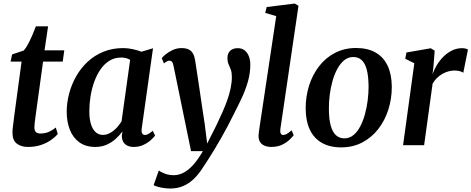

<svg xmlns="http://www.w3.org/2000/svg" viewBox="-20 -838 2720 1108"><path d="M187 -181Q184.5 -163 182.8 -149.2Q181 -135.5 179.8 -124.5Q178.5 -113.5 178.5 -102Q178.5 -85 187.2 -76.2Q196 -67.5 212 -67.5Q240.5 -67.5 262.8 -77.5Q285 -87.5 302 -102L313.5 -64.5Q300 -48.5 275.8 -31Q251.5 -13.5 217.8 -1.8Q184 10 140.5 10Q102.5 10 77 -9.2Q51.5 -28.5 52 -74Q52 -78.5 52.2 -85.2Q52.5 -92 54 -103.2Q55.5 -114.5 57.5 -131.2Q59.5 -148 62.5 -172L104.5 -482.5H41L50 -524L117 -546.5Q129 -559 142 -583.5Q155 -608 166.8 -635.8Q178.5 -663.5 187 -686H257.5L237 -547.5H351L342 -482.5H228.5Z M798 -97.5Q795 -75.5 801 -67.2Q807 -59 816.5 -59Q825.5 -59 836 -64.8Q846.5 -70.5 861.5 -83.5L875 -56Q869.5 -47.5 852.5 -31.5Q835.5 -15.5 809.8 -2.8Q784 10 751 10Q720.5 10 702 -6Q683.5 -22 683 -54L686.5 -79.5Q670.5 -57.5 648 -37Q625.5 -16.5 596.2 -3.2Q567 10 530 10Q475 10 438.2 -16.5Q401.5 -43 383.2 -89Q365 -135 365 -192.5Q365 -245.5 379 -298.2Q393 -351 419.8 -398Q446.5 -445 486 -481.8Q525.5 -518.5 577 -539.5Q628.5 -560.5 691.5 -560.5Q717.5 -560.5 746.2 -554.2Q775 -548 796.5 -539.5L863 -559.5ZM731 -492.5Q720.5 -499 707.5 -502.5Q694.5 -506 679.5 -506Q641.5 -506 611.5 -487.5Q581.5 -469 559.8 -437.2Q538 -405.5 523.5 -365Q509 -324.5 502.2 -281Q495.5 -237.5 495.5 -195.5Q495.5 -151 505.2 -120.5Q515 -90 532.5 -74.8Q550 -59.5 573 -59.5Q591 -59.5 606.8 -66.5Q622.5 -73.5 636.2 -84.8Q650 -96 661.5 -110Q673 -124 681.5 -138Z M981.5 -457.5Q978 -475 972.5 -481.5Q967 -488 959 -488Q951 -488 943.5 -484Q936 -480 926 -472L913.5 -502.5Q919 -510 935.2 -523.8Q951.5 -537.5 975.8 -549Q1000 -560.5 1027.5 -560.5Q1054 -560.5 1070 -552Q1086 -543.5 1094.2 -528Q1102.5 -512.5 1106 -490.5Q1113 -445 1120 -399Q1127 -353 1133.8 -306.5Q1140.5 -260 1147.5 -213.5Q1154.5 -167 1161.5 -121.5L1175.5 -9.5L1228 -113.5Q1247 -153 1263.2 -189.5Q1279.5 -226 1291.8 -260.8Q1304 -295.5 1311 -329Q1318 -362.5 1318 -394.5Q1318 -420.5 1311.8 -436.5Q1305.5 -452.5 1299 -467.5Q1292.5 -482.5 1292.5 -504Q1292.5 -529.5 1308.2 -544.8Q1324 -560 1351.5 -560Q1376 -560 1392 -547.2Q1408 -534.5 1416.2 -513Q1424.5 -491.5 1424.5 -466Q1424.5 -415.5 1410.5 -366.8Q1396.5 -318 1374.2 -270.8Q1352 -223.5 1328 -177Q1312 -144 1293.5 -109.2Q1275 -74.5 1255.8 -40.8Q1236.5 -7 1217.8 24Q1199 55 1182 81.5Q1165 108 1151.5 128Q1126 168.5 1097.5 195.5Q1069 222.5 1035.5 236.2Q1002 250 961 250Q935.5 250 907.2 244Q879 238 866.5 230.5L896.5 145.5Q906 154 930 163.5Q954 173 983 173Q1012 173 1040 158.2Q1068 143.5 1095.5 112.8Q1123 82 1151 34H1082.5Z M1598 -94Q1595.5 -77 1600 -68Q1604.5 -59 1614 -59Q1623 -59 1633.5 -64.2Q1644 -69.5 1662.5 -86L1675 -58Q1668.5 -49 1652 -32.8Q1635.5 -16.5 1608.8 -3.2Q1582 10 1544 10Q1525.5 10 1509 3.8Q1492.5 -2.5 1482.2 -16.5Q1472 -30.5 1472 -53.5Q1472 -58.5 1472.8 -65.2Q1473.5 -72 1474.5 -79.2Q1475.5 -86.5 1476 -91.5L1574 -745L1510.5 -763.5L1519 -797.5L1681 -817.5L1702.5 -804.5Z M2035 -561Q2101.5 -561 2147.2 -535Q2193 -509 2216.8 -459Q2240.5 -409 2241 -337Q2241 -268 2221 -205.2Q2201 -142.5 2163 -93.5Q2125 -44.5 2070.8 -16Q2016.5 12.5 1948.5 12.5Q1883 12.5 1837.2 -13.8Q1791.5 -40 1768 -89.8Q1744.5 -139.5 1744 -210Q1743.5 -280 1763.5 -343.5Q1783.5 -407 1821.5 -456Q1859.5 -505 1913.5 -533Q1967.5 -561 2035 -561ZM2019 -509Q1989 -509 1966.2 -490.2Q1943.5 -471.5 1926.5 -440.2Q1909.5 -409 1898.8 -370.2Q1888 -331.5 1882.8 -290.2Q1877.5 -249 1878 -211Q1878 -150 1888.8 -112.2Q1899.5 -74.5 1919.5 -57Q1939.5 -39.5 1967 -39.5Q1996.5 -39.5 2019.2 -58Q2042 -76.5 2058.5 -107.8Q2075 -139 2085.8 -178Q2096.5 -217 2101.8 -258.2Q2107 -299.5 2107 -338Q2106.5 -398.5 2096.5 -436Q2086.5 -473.5 2067 -491.2Q2047.5 -509 2019 -509Z M2306 0 2371 -473 2318.5 -499 2325.5 -535 2466 -559.5 2488.5 -545.5 2481.5 -456 2476 -409.5Q2485 -436 2501 -462.5Q2517 -489 2539 -511Q2561 -533 2588.2 -546.5Q2615.5 -560 2647 -560Q2658 -560 2667.2 -557.5Q2676.5 -555 2680.5 -552L2653.5 -418Q2649.5 -422 2636.2 -426.5Q2623 -431 2602.5 -431Q2584.5 -431 2566.5 -425.8Q2548.5 -420.5 2531.5 -410.8Q2514.5 -401 2500.5 -387Q2486.5 -373 2476.5 -355.5L2427.5 0Z"/></svg>

Font: Merriweather 36pt SemiBold
Style: Italic
Weight: 600
Italic angle: -7.8°
Version: Version 2.101